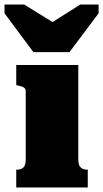

<svg xmlns="http://www.w3.org/2000/svg" viewBox="-44 -831 457 851"><path d="M104 -600H264L393 -772V-811H312L141 -703H238L63 -811H-24V-772ZM303 -543V-125Q303 -98 314 -88.5Q325 -79 343 -79H345V0H28V-79H30Q49 -79 59.5 -88.5Q70 -98 70 -125V-426Q70 -438 62 -443Q54 -448 36 -452L28 -454V-543Z"/></svg>

Font: Roboto Serif Black
Style: Regular
Weight: 900
Designer: Greg Gazdowicz
Foundry: Commercial Type
Version: Version 1.008